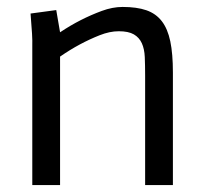

<svg xmlns="http://www.w3.org/2000/svg" viewBox="-20 -533 587 553"><path d="M73 -403Q74 -424 68 -494L142 -504L153 -440Q183 -460 212.5 -475Q242 -490 273 -501.5Q304 -513 333 -513Q374 -513 401.5 -503.5Q429 -494 446 -472Q463 -450 470.5 -414Q478 -378 478 -324V0H398V-315Q398 -345 397 -368.5Q396 -392 388.5 -408.5Q381 -425 365.5 -434Q350 -443 322 -443Q296 -443 267 -431.5Q238 -420 210 -405Q182 -390 153 -370V0H73Z"/></svg>

Font: Actor
Style: Regular
Weight: 400
Designer: Thomas Junold
Foundry: Thomas Junold
Version: Version 1.001